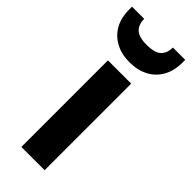

<svg xmlns="http://www.w3.org/2000/svg" viewBox="-269 -786 817 817"><g transform="rotate(45 139.0 -377.5)"><path d="M68 0V-521H208V0ZM138 -580Q90 -580 54 -599.5Q18 -619 -1.5 -654Q-21 -689 -21 -738V-755H52Q52 -722 71 -703Q90 -684 138 -684Q187 -684 206 -703Q225 -722 225 -755H299V-738Q299 -689 279 -653.5Q259 -618 223 -599Q187 -580 138 -580Z"/></g></svg>

Font: DM Sans 10pt ExtraBold
Style: Regular
Weight: 800
Version: Version 4.004;gftools[0.9.30]